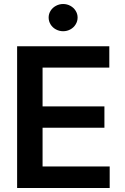

<svg xmlns="http://www.w3.org/2000/svg" viewBox="-20 -938 622 958"><path d="M65.4 -707H525.4V-600.6H192.4V-407.2H501V-300.8H192.4V-107.4H527.3V0H65.4ZM222.7 -850.6Q222.7 -868.7 232.4 -884.3Q242.2 -899.9 259 -908.9Q275.9 -918 294.9 -918Q314.5 -918 331.1 -908.9Q347.7 -899.9 357.4 -884.3Q367.2 -868.7 367.2 -850.6Q367.2 -832 357.4 -816.2Q347.7 -800.3 331.1 -791.3Q314.5 -782.2 294.9 -782.2Q275.9 -782.2 259 -791.3Q242.2 -800.3 232.4 -816.2Q222.7 -832 222.7 -850.6Z"/></svg>

Font: Pretendard SemiBold
Style: Regular
Weight: 600
Designer: Base glyphs from Inter by Rasmus Andersson; Hangeul glyphs from Noto Sans CJK(Source Han Sans) by Jang Soo-young and Kan
Foundry: Kil Hyung-jin
Version: Version 1.309